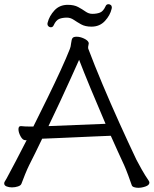

<svg xmlns="http://www.w3.org/2000/svg" viewBox="-21 -886 732 915"><path d="M511 -844Q504 -813 479 -786Q454 -759 415 -759Q385 -759 365.5 -770Q346 -781 330.5 -791.5Q315 -802 298 -802Q277 -802 261.5 -796Q246 -790 235 -766Q231 -756 221 -756Q215 -756 210 -760.5Q205 -765 205 -772Q205 -776 206 -778Q214 -810 238.5 -836.5Q263 -863 302 -863Q332 -863 351.5 -852.5Q371 -842 386.5 -831Q402 -820 419 -820Q440 -820 455.5 -826Q471 -832 482 -856Q486 -866 496 -866Q502 -866 507 -862Q512 -858 512 -850Q512 -846 511 -844ZM99 -218Q87 -218 77 -236.5Q67 -255 67 -270Q67 -285 78 -285H80Q89 -284 98 -283.5Q107 -283 119 -283H138Q172 -351 206 -420.5Q240 -490 268 -551Q296 -612 312 -653Q316 -662 318 -680.5Q320 -699 325 -705Q330 -711 344 -711Q361 -711 379 -702.5Q397 -694 401 -684Q401 -683 401.5 -682Q402 -681 402 -680Q402 -676 400.5 -670.5Q399 -665 399 -660Q399 -655 400 -653Q429 -576 467.5 -484.5Q506 -393 548 -300Q590 -207 629 -125Q637 -109 654 -79Q671 -49 687 -26Q689 -23 690 -20.5Q691 -18 691 -16Q691 -4 673 2.5Q655 9 638 9Q627 9 618 6Q609 3 607 -3Q601 -21 590 -50.5Q579 -80 571 -98Q556 -130 540 -165.5Q524 -201 507 -239Q507 -239 483.5 -238Q460 -237 423 -235.5Q386 -234 344.5 -232Q303 -230 265.5 -228.5Q228 -227 204.5 -226Q181 -225 180 -225Q164 -191 148 -159Q132 -127 118 -99Q110 -83 98.5 -55Q87 -27 81 -10Q78 -2 64.5 2.5Q51 7 36 7Q22 7 10.5 2.5Q-1 -2 -1 -12Q-1 -18 3 -23Q7 -29 11 -36.5Q15 -44 24.5 -62Q34 -80 53.5 -116.5Q73 -153 106 -218ZM482 -296Q445 -382 411 -464Q377 -546 356 -601Q339 -563 315.5 -511Q292 -459 265 -401Q238 -343 210 -285Z"/></svg>

Font: QiushuiShotai
Style: Regular
Weight: 600
Designer: Fontworks Inc.
Foundry: Fontworks Inc.
Version: Version 1.250